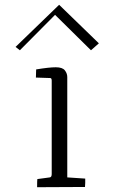

<svg xmlns="http://www.w3.org/2000/svg" viewBox="-20 -781 484 802"><path d="M261 -459V-40L336 -35Q336 -34 336 -17L335 0L135 1Q135 -28 136 -33L188 -40Q196 -41 196 -54V-444Q196 -455 190 -455L130 -457L131 -491Q185 -500 213 -500Q241 -500 251 -487Q261 -474 261 -459ZM45 -585 227 -761Q385 -607 393 -600L360 -571L210 -719L63 -571Z"/></svg>

Font: Antic Didone
Style: Regular
Weight: 400
Designer: Santiago Orozco
Foundry: Santiago Orozco
Version: Version 2.001